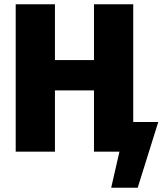

<svg xmlns="http://www.w3.org/2000/svg" viewBox="-20 -715 766 905"><path d="M629 170H504L543 0H423V-289H239V0H54V-695H239V-432H423V-695H608V-140H726Z"/></svg>

Font: Trujillo ExtraBold
Style: Regular
Weight: 800
Designer: Fira Sans original fonts by bBox Type GmbH, Carrois Corporate GbR, & Edenspiekermann AG / Changes by Cristiano Sobral
Foundry: Fira Sans original fonts by bBox Type GmbH, Carrois Corporate GbR, & Edenspiekermann AG / Changes by Cristiano Sobral
Version: Version 4.301;July 28, 2020;FontCreator 13.0.0.2655 64-bit